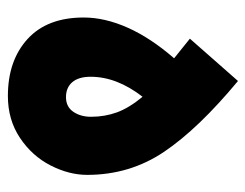

<svg xmlns="http://www.w3.org/2000/svg" viewBox="-90 -544 638 499"><g transform="rotate(90 229.5 -294.0)"><path d="M434 -201Q434 -154 409.5 -106Q385 -58 338 -26.5Q291 5 229 5Q137 5 81 -46Q25 -97 25 -192Q25 -247 51.5 -306.5Q78 -366 131 -427L80 -468L190 -593Q314 -490 374 -401Q434 -312 434 -201ZM283 -211Q283 -247 271.5 -278.5Q260 -310 231 -345Q179 -278 179 -210Q179 -179 193 -162.5Q207 -146 232 -146Q257 -146 270 -165Q283 -184 283 -211Z"/></g></svg>

Font: Noto Sans Arabic CondBlack
Style: Regular
Weight: 900
Width: 3
Designer: Nadine Chahine
Foundry: Monotype Imaging Inc.
Version: Version 1.001